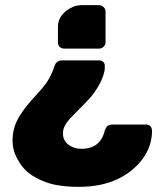

<svg xmlns="http://www.w3.org/2000/svg" viewBox="-20 -539 638 746"><path d="M418.9 -55.2H547.9Q557.6 -55.2 564.9 -47.9Q570.8 -40.5 570.8 -28.8Q569.3 31.7 533 79.8Q496.6 127.9 439 155.8Q375 187 285.2 187Q238.3 187 197.8 179.7Q157.2 172.4 116.2 149.4Q75.2 126.5 54.2 89.8Q28.8 51.3 28.8 6.8Q28.8 -19 35.6 -42.7Q42.5 -66.4 56.4 -88.6Q70.3 -110.8 83.5 -127.2Q96.7 -143.6 117.2 -166Q132.8 -183.1 141.1 -192.9Q145 -197.3 150.9 -204.8Q156.7 -212.4 158.2 -213.9Q173.3 -234.9 186 -266.1L192.9 -285.2Q193.4 -286.6 194.8 -289.1Q196.3 -291.5 196.8 -293Q206.5 -304.2 217.8 -304.2H367.2Q375.5 -304.2 381.3 -298.3Q387.2 -292.5 387.2 -284.2Q387.2 -267.1 386.2 -264.2Q380.4 -235.8 363.8 -207Q347.2 -178.2 331.5 -160.6Q315.9 -143.1 289.1 -116.2L261.2 -87.9Q225.1 -51.8 225.1 -25.9Q222.2 2.9 243.2 21Q265.6 39.1 296.9 39.1Q370.1 39.1 387.2 -32.2Q392.1 -44.9 397.9 -49.8Q406.7 -55.2 418.9 -55.2ZM363.8 -350.1H231Q218.8 -350.1 211.9 -356.9Q205.1 -362.3 205.1 -375V-435.1Q205.1 -485.8 265.1 -513.2Q282.2 -519 298.8 -519H363.8Q374.5 -519 382.3 -511.7Q390.1 -504.4 390.1 -494.1V-375Q390.1 -364.7 382.3 -357.4Q374.5 -350.1 363.8 -350.1Z"/></svg>

Font: Cunia
Style: Bold
Weight: 700
Designer: Alejo Bergmann, Denis Ignatov
Foundry: Hubert & Fischer
Version: Version 1.00 February 21, 2019, initial release